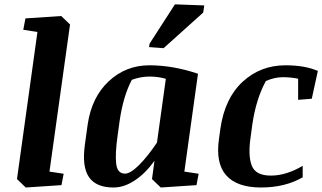

<svg xmlns="http://www.w3.org/2000/svg" viewBox="-20 -835 1454 866"><path d="M94.7 -752 256.3 -762.7 295.9 -724.6 203.1 -61 267.1 -51.3 257.3 0 96.2 10.7 56.6 -27.3 148.9 -690.9 85 -700.7Z M543.9 -51.8Q568.4 -51.8 607.4 -90.8Q646.5 -129.9 688 -191.9L728 -479.5Q693.4 -489.7 654.3 -489.7Q615.2 -489.7 574.7 -475.1Q535.6 -401.4 519.5 -289.1L510.7 -225.1Q499 -143.6 503.9 -97.7Q508.8 -51.8 543.9 -51.8ZM491.7 10.7Q413.6 10.7 381.3 -36.1Q349.1 -83 362.8 -182.1L375.5 -273.9Q393.6 -397 470.7 -468.8Q547.9 -540.5 653.8 -540.5Q759.8 -540.5 873 -502.4L811.5 -61L876 -51.3L866.2 0L705.1 10.7L665.5 -27.3L676.8 -109.9Q636.7 -53.7 588.4 -21.5Q540 10.7 491.7 10.7ZM654.8 -638.2 769 -815.4 901.4 -810.5 896.5 -778.3 717.8 -617.7 652.3 -622.6Z M1345.2 -86.9V-35.2Q1265.6 10.7 1157.2 10.7Q1049.3 10.7 1000.5 -43.9Q951.7 -98.6 967.8 -209.5L974.1 -254.9Q993.7 -391.6 1074.2 -466.1Q1154.8 -540.5 1267.6 -540.5Q1355.5 -540.5 1413.6 -515.1L1386.2 -389.6L1324.7 -384.8V-480Q1291.5 -486.8 1255.4 -486.8Q1219.2 -486.8 1179.2 -469.7Q1134.8 -388.2 1118.2 -274.4L1110.4 -216.3Q1098.1 -133.3 1115.5 -88.1Q1132.8 -43 1201.7 -43Q1270.5 -43 1345.2 -86.9Z"/></svg>

Font: NoticiaText-BoldItalic
Style: Bold Italic
Weight: 700
Italic angle: -8°
Designer: JM Sole
Foundry: JM Sole
Version: Version 1.003